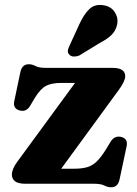

<svg xmlns="http://www.w3.org/2000/svg" viewBox="-20 -758 564 792"><path d="M469.5 -386.5 232.5 -62H284Q316.5 -62 338.2 -68Q360 -74 378 -91Q396 -108 417 -141.5L436 -173Q452 -199 478.5 -193.5Q508.5 -187 502.5 -155.5L473 -17Q466 14.5 439 14.5Q424 14.5 410.2 7.2Q396.5 0 367.5 0H85.5Q55 0 42 -10.2Q29 -20.5 29 -37.5Q29 -61 51.5 -91L289.5 -416H233.5Q193 -416 170 -404Q147 -392 123.5 -354L104 -321Q88.5 -295.5 62.5 -302Q32 -309 39 -341.5L64 -460.5Q71 -493 98.5 -493Q113 -493 126.8 -485.5Q140.5 -478 169.5 -478H444.5Q496.5 -478 496.5 -443.5Q496.5 -423 469.5 -386.5ZM308 -659.5Q325.5 -698 348 -720Q370.5 -742 406 -736.5Q437 -732 452.5 -709.2Q468 -686.5 464 -661Q459.5 -634.5 442.2 -616.2Q425 -598 391 -580.5L307 -529Q296 -524.5 284.8 -524.8Q273.5 -525 266.5 -532Q258.5 -540 260 -549.8Q261.5 -559.5 267 -570Z"/></svg>

Font: Fraunces 9pt Soft
Style: Bold
Weight: 700
Version: Version 1.000;[b76b70a41]